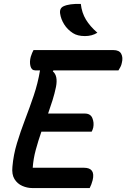

<svg xmlns="http://www.w3.org/2000/svg" viewBox="-20 -954 641 974"><path d="M144 0Q118 0 93 -11Q68 -22 53.5 -45.5Q39 -69 43 -108Q48 -168 66 -227.5Q84 -287 107 -347Q130 -407 151 -469Q172 -531 183 -597H159Q140 -597 134.5 -618.5Q129 -640 136 -666Q140 -678 143 -685.5Q146 -693 150 -700H555Q585 -700 595 -681Q605 -662 598 -635Q596 -624 591 -614.5Q586 -605 581 -597H251L248 -592Q275 -570 264 -513Q257 -479 246.5 -445.5Q236 -412 224 -378H410Q439 -378 448.5 -355Q458 -332 453 -307Q450 -295 445 -286H190Q174 -240 161.5 -194Q149 -148 146 -103H406Q465 -103 450 -40Q444 -17 435 0ZM390 -934Q395 -889 416 -854.5Q437 -820 474 -788Q447 -771 411 -771Q373 -771 350 -786Q322 -804 305.5 -830.5Q289 -857 285 -885Q281 -912 302 -922Q332 -936 390 -934Z"/></svg>

Font: Recursive Sn Csl St Med
Style: Italic
Weight: 500
Italic angle: -15°
Version: Version 1.079;hotconv 1.0.112;makeotfexe 2.5.65598; ttfautoh